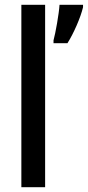

<svg xmlns="http://www.w3.org/2000/svg" viewBox="-20 -846 366 800"><path d="M168 -66V-826H69V-66ZM326 -816V-826H228C226 -790 211 -706 203 -678V-666H261C286 -705 316 -773 326 -816Z"/></svg>

Font: Noto Sans Malayalam UI Condensed Medium
Style: Regular
Weight: 500
Width: 3
Designer: Jelle Bosma - Monotype Design Team
Foundry: Monotype Imaging Inc.
Version: Version 2.104